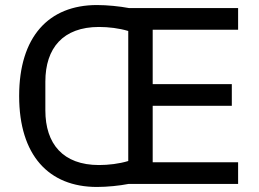

<svg xmlns="http://www.w3.org/2000/svg" viewBox="-20 -730 1027 762"><path d="M925 0V-86H586V-310H900V-396H586V-612H925V-698H492C455 -705 405 -710 365 -710C173 -710 56 -584 56 -349C56 -114 173 12 365 12C405 12 455 7 490 0ZM373 -75C230 -75 160 -159 160 -292V-406C160 -539 230 -623 373 -623C410 -623 453 -618 489 -607V-91C453 -80 410 -75 373 -75Z"/></svg>

Font: IBM Plex Thai Text
Style: Regular
Weight: 450
Designer: Mike Abbink, Paul van der Laan, Pieter van Rosmalen, Ben Mitchell, Mark Frömberg
Foundry: Bold Monday
Version: Version 1.0